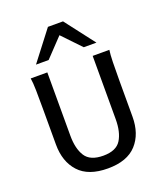

<svg xmlns="http://www.w3.org/2000/svg" viewBox="-138 -837 809 940"><g transform="rotate(-20 266.5 -367.0)"><path d="M262.7 8.8Q161.1 8.8 111.8 -45.2Q62.5 -99.1 62.5 -188.5V-375Q62.5 -429.2 61.8 -470.9Q61 -512.7 57.1 -534.7H143.6V-205.1Q143.6 -137.7 168.9 -97.7Q194.3 -57.6 262.7 -57.6Q330.1 -57.6 355 -97.7Q379.9 -137.7 379.9 -205.1V-534.7H466.8Q463.4 -512.7 462.4 -472.4Q461.4 -432.1 461.4 -375V-188.5Q461.4 -99.1 412.4 -45.2Q363.3 8.8 262.7 8.8ZM104.5 -589.4 222.7 -743.2H301.3L419.4 -589.4H353.5L261.7 -685.5L170.4 -589.4Z"/></g></svg>

Font: Harmattan Medium
Style: Regular
Weight: 500
Designer: George W. Nuss III and SIL International
Foundry: SIL International
Version: Version 4.000